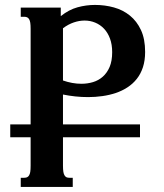

<svg xmlns="http://www.w3.org/2000/svg" viewBox="-20 -549 656 768"><path d="M102.5 0H21V-51.3H102.5V-433.6Q102.5 -448.7 101.1 -458Q99.6 -467.3 96.2 -472.7Q92.8 -478 87.9 -480Q83 -481.9 76.7 -481.9H63V-518.6H223.1V-484.4Q255.4 -510.3 290 -519.8Q324.7 -529.3 359.9 -529.3Q399.4 -529.3 435.5 -519.3Q471.7 -509.3 499.5 -486.8Q527.3 -464.4 543.9 -428.7Q560.5 -393.1 560.5 -341.3Q560.5 -307.1 551.8 -280.3Q543 -253.4 527.1 -233.4Q511.2 -213.4 489.7 -199.5Q468.3 -185.5 442.9 -177Q417.5 -168.5 389.4 -164.6Q361.3 -160.6 332.5 -160.6Q306.6 -160.6 281.2 -163.3Q255.9 -166 231.9 -170.9V-51.3H540V0H231.9V113.8Q231.9 128.9 233.4 138.2Q234.9 147.5 238.3 152.8Q241.7 158.2 246.3 160.2Q251 162.1 257.8 162.1H271V198.7H63V162.1H76.7Q83 162.1 87.9 160.2Q92.8 158.2 96.2 152.8Q99.6 147.5 101.1 138.2Q102.5 128.9 102.5 113.8ZM231.9 -436V-227.1Q250 -220.7 268.6 -217.3Q287.1 -213.9 305.7 -213.9Q329.6 -213.9 351.8 -220.5Q374 -227.1 391.1 -242.2Q408.2 -257.3 418.5 -281.2Q428.7 -305.2 428.7 -340.3Q428.7 -371.1 419.9 -394.8Q411.1 -418.5 396 -434.3Q380.9 -450.2 360.8 -458.5Q340.8 -466.8 318.4 -466.8Q296.9 -466.8 274.9 -459.2Q252.9 -451.7 231.9 -436Z"/></svg>

Font: Arian AMU Serif
Style: Bold
Weight: 700
Designer: Ruben Hakobyan (Tarumian)
Foundry: Ruben Hakobyan (Tarumian)
Version: Version 1.002